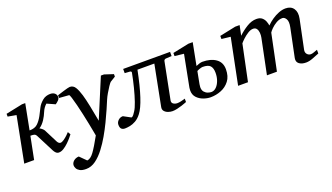

<svg xmlns="http://www.w3.org/2000/svg" viewBox="-66 -971 2896 1677"><g transform="rotate(-20 1382.0 -133.0)"><path d="M496.1 -446.8Q496.1 -431.2 483.4 -417.7Q470.7 -404.3 454.1 -393.1L378.9 -426.8Q350.6 -401.4 336.4 -366.5Q322.3 -331.5 301.8 -299.8Q276.9 -262.2 248 -244.1Q258.8 -238.8 270.5 -229Q282.2 -219.2 287.1 -210L350.1 -85.9Q354.5 -76.7 362.3 -69.8Q370.1 -63 378.9 -63Q392.1 -63 410.6 -75.7Q429.2 -88.4 446 -104.2Q462.9 -120.1 470.2 -128.9L484.9 -103Q479.5 -95.7 464.1 -77.1Q448.7 -58.6 427.2 -37.8Q405.8 -17.1 382.3 -2.4Q358.9 12.2 336.9 12.2Q321.3 12.2 309.8 1.2Q298.3 -9.8 291 -24.9L206.1 -190.9Q200.2 -203.1 189.2 -207Q178.2 -210.9 151.9 -210.9L109.9 0H18.1L100.1 -421.9L22 -436V-461.9L176.8 -494.1H207L161.1 -256.8Q210 -256.8 236.1 -281Q262.2 -305.2 284.2 -345.2Q302.7 -380.4 317.9 -411.4Q333 -442.4 366.2 -470.2Q381.8 -483.4 400.6 -489.3Q419.4 -495.1 438 -495.1Q465.3 -495.1 480.7 -481.2Q496.1 -467.3 496.1 -446.8Z M1022 -443.8 972.2 -413.1Q964.4 -405.8 948 -381.6Q931.6 -357.4 915.3 -329.1Q898.9 -300.8 890.1 -279.8Q877 -247.6 855.7 -199Q834.5 -150.4 807.4 -94.2Q780.3 -38.1 749 16.1Q718.8 68.8 681.6 117.7Q644.5 166.5 601.8 197.8Q559.1 229 511.2 229Q474.6 229 454.3 217.8Q434.1 206.5 426 190.9Q418 175.3 418 163.1Q418 140.1 437.5 122.8Q457 105.5 486.8 104L544.9 162.1Q576.7 159.2 607.9 116.7Q639.2 74.2 689.9 -18.1Q688.5 -26.4 682.4 -58.3Q676.3 -90.3 667.5 -135.7Q658.7 -181.2 647.9 -229Q637.7 -276.4 626.2 -322Q614.7 -367.7 605.2 -397.9Q595.7 -428.2 590.8 -428.2L500 -435.1V-460Q506.8 -462.4 523.4 -467.8Q540 -473.1 560.1 -479.2Q580.1 -485.4 596.7 -489.7Q613.3 -494.1 620.1 -494.1Q652.3 -494.1 670.4 -464.8Q688.5 -435.5 703.1 -386.2Q716.3 -341.8 729.7 -275.9Q743.2 -210 757.8 -129.9L910.2 -494.1H939L1022 -466.8Z M950.7 12.2Q930.7 12.2 918.7 1.2Q906.7 -9.8 906.7 -38.1Q906.7 -59.6 924.6 -77.4Q942.4 -95.2 968.8 -95.2L1035.6 -59.1Q1046.4 -59.1 1057.4 -73.5Q1068.4 -87.9 1075.7 -100.1Q1091.8 -123.5 1109.9 -176Q1127.9 -228.5 1144.8 -294.4Q1161.6 -360.4 1173.8 -424.8Q1175.3 -429.7 1172.1 -434.6Q1168.9 -439.5 1160.6 -439.9L1112.8 -442.9V-481.9H1548.8V-442.9L1495.6 -439.9Q1486.8 -439.5 1481.7 -434.6Q1476.6 -429.7 1475.6 -424.8L1407.7 -81.1Q1404.3 -60.1 1419.9 -49.6Q1435.5 -39.1 1456.1 -39.1Q1471.7 -39.1 1488.8 -43Q1505.9 -46.9 1517.8 -50.5Q1529.8 -54.2 1529.8 -54.2V-22.9Q1529.8 -22.9 1516.4 -17.6Q1502.9 -12.2 1481.9 -5.4Q1460.9 1.5 1437 6.8Q1413.1 12.2 1392.6 12.2Q1374 12.2 1353.3 5.1Q1332.5 -2 1319.6 -17.1Q1306.6 -32.2 1311 -55.2L1384.8 -433.1H1228Q1170.4 -145 1106 -63Q1080.6 -29.8 1051.8 -13.7Q1022.9 2.4 996.3 7.3Q969.7 12.2 950.7 12.2Z M1747.6 12.2Q1715.8 12.2 1681.2 -0.2Q1646.5 -12.7 1622.6 -38.3Q1598.6 -64 1598.6 -104Q1598.6 -109.9 1599.4 -116.7Q1600.1 -123.5 1600.6 -129.9L1657.7 -424.8L1572.8 -434.1V-462.9L1723.6 -494.1H1763.7L1723.6 -287.1Q1736.3 -293 1753.7 -298.6Q1771 -304.2 1783.7 -304.2Q1860.4 -304.2 1908 -270.8Q1955.6 -237.3 1955.6 -172.9Q1955.6 -106.9 1924.3 -66.2Q1893.1 -25.4 1845.5 -6.6Q1797.9 12.2 1747.6 12.2ZM1768.6 -28.8Q1793.9 -28.8 1814.5 -48.6Q1835 -68.4 1847.4 -101.6Q1859.9 -134.8 1859.9 -174.8Q1859.9 -218.3 1840.8 -239.7Q1821.8 -261.2 1770.5 -261.2Q1761.2 -261.2 1742.7 -254.9Q1724.1 -248.5 1715.8 -243.2L1693.8 -127.9Q1690.9 -113.3 1690.9 -102.1Q1690.9 -72.8 1704.8 -56.9Q1718.8 -41 1737.1 -34.9Q1755.4 -28.8 1768.6 -28.8Z M2760.7 -25.9Q2735.4 -15.6 2699.7 -1.7Q2664.1 12.2 2634.8 12.2Q2594.2 12.2 2570.8 -5.9Q2547.4 -23.9 2553.7 -58.1L2608.9 -325.2Q2619.1 -375.5 2604.7 -399.7Q2590.3 -423.8 2570.8 -423.8Q2540.5 -423.8 2512.5 -407.2Q2484.4 -390.6 2464.1 -370.1Q2443.8 -349.6 2437 -337.9L2366.7 0H2273.9L2340.8 -326.2Q2345.2 -347.7 2343.3 -370.4Q2341.3 -393.1 2330.8 -408.4Q2320.3 -423.8 2298.8 -423.8Q2275.4 -423.8 2248.8 -407Q2222.2 -390.1 2200.2 -369.4Q2178.2 -348.6 2168 -335.9L2097.7 0H2005.9L2091.8 -424.8L2008.8 -434.1V-462.9L2158.7 -494.1H2199.7L2180.7 -401.9Q2217.8 -437.5 2263.7 -465.8Q2309.6 -494.1 2354 -494.1Q2387.7 -494.1 2406 -478.5Q2424.3 -462.9 2432.4 -441.4Q2440.4 -419.9 2442.9 -401.9Q2466.8 -426.3 2497.6 -447.3Q2528.3 -468.3 2561.5 -481.2Q2594.7 -494.1 2625 -494.1Q2675.3 -494.1 2699 -459.5Q2722.7 -424.8 2710.9 -367.2L2654.8 -97.2Q2650.4 -73.2 2664.3 -57.6Q2678.2 -42 2697.8 -42Q2710 -42 2726.1 -47.9Q2742.2 -53.7 2760.7 -60.1Z"/></g></svg>

Font: Charis
Style: Italic
Weight: 400
Italic angle: -11°
Designer: Walt Agee, Miriam Martin, Annie Olsen, Victor Gaultney, Lorna Priest, Alan Ward, Bob Hallissy, Martin Hosken, Sharon Cor
Foundry: SIL Global
Version: Version 7.000